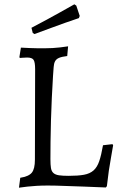

<svg xmlns="http://www.w3.org/2000/svg" viewBox="-20 -861 547 891"><path d="M202 0Q173 0 149 1.5Q125 3 107 5Q86 8 68 10L74 -36Q113 -42 127.5 -59.5Q142 -77 142 -120L143 -540Q143 -572 136 -583Q129 -594 106 -594Q101 -594 95 -593.5Q89 -593 84 -593Q78 -592 72 -592L70 -596L77 -640Q99 -639 119 -638Q136 -637 155.5 -637Q175 -637 189 -637Q205 -637 224 -638Q243 -639 259 -641Q277 -643 296 -646L292 -601Q267 -598 254 -592.5Q241 -587 235.5 -576.5Q230 -566 229 -549.5Q228 -533 226 -508Q223 -461 220.5 -407.5Q218 -354 216.5 -302Q215 -250 214.5 -203Q214 -156 214 -122Q214 -96 216.5 -81Q219 -66 228 -58Q237 -50 254 -47.5Q271 -45 299 -45Q342 -45 369.5 -50Q397 -55 414 -70Q431 -85 440.5 -113Q450 -141 458 -187L502 -192L505 -187Q500 -160 495 -129Q490 -103 485 -68.5Q480 -34 476 3L471 9Q420 7 372 5Q331 4 284 2Q237 0 202 0ZM346 -777Q315 -766 282 -755Q253 -744 216 -731Q179 -718 140 -703L132 -708L126 -732Q161 -750 196.5 -769.5Q232 -789 261 -805Q294 -823 325 -841L334 -835L350 -787Z"/></svg>

Font: Alegreya
Style: Regular
Weight: 400
Designer: Juan Pablo del Peral
Foundry: Juan Pablo del Peral
Version: Version 1.003